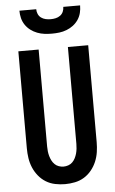

<svg xmlns="http://www.w3.org/2000/svg" viewBox="-63 -997 625 1046"><g transform="rotate(-5 250.0 -473.5)"><path d="M250 8Q223 8 196 2.5Q169 -3 146 -17Q123 -31 105.5 -52.5Q88 -74 77.5 -99Q67 -124 63 -151Q59 -178 59 -205V-735H170V-205Q170 -192 171.5 -178.5Q173 -165 176.5 -152.5Q180 -140 186 -128Q192 -116 201.5 -106.5Q211 -97 224 -92.5Q237 -88 250 -88Q263 -88 276 -92.5Q289 -97 298.5 -106.5Q308 -116 314 -128Q320 -140 323.5 -152.5Q327 -165 328.5 -178.5Q330 -192 330 -205V-735H441V-205Q441 -178 437 -151Q433 -124 422.5 -99Q412 -74 394.5 -52.5Q377 -31 354 -17Q331 -3 304 2.5Q277 8 250 8ZM250 -815Q229 -815 209 -817.5Q189 -820 169.5 -827.5Q150 -835 133.5 -847.5Q117 -860 105.5 -877Q94 -894 89 -914Q84 -934 84 -955H176Q176 -941 181.5 -928.5Q187 -916 198 -908Q209 -900 222.5 -897Q236 -894 250 -894Q264 -894 277.5 -897Q291 -900 302 -908Q313 -916 318.5 -928.5Q324 -941 324 -955H416Q416 -934 411 -914Q406 -894 394.5 -877Q383 -860 366.5 -847.5Q350 -835 330.5 -827.5Q311 -820 291 -817.5Q271 -815 250 -815Z"/></g></svg>

Font: Zed Mono
Style: Bold
Weight: 700
Monospace: yes
Designer: Belleve Invis
Foundry: Belleve Invis
Version: Version 1.0.0; ttfautohint (v1.8.4)